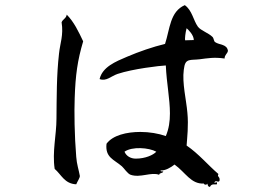

<svg xmlns="http://www.w3.org/2000/svg" viewBox="-20 -737 1040 748"><path d="M868 -539C864 -566 835 -561 818 -573C813 -576 813 -588 808 -593C792 -609 762 -618 751 -633C733 -658 729 -696 700 -717C642 -692 642 -624 623 -566C574 -554 522 -536 475 -516C430 -497 379 -476 368 -429C394 -419 412 -440 438 -449C498 -469 603 -481 626 -482C629 -413 642 -352 642 -295C642 -264 638 -235 626 -207C597 -217 562 -223 527 -223C473 -223 419 -210 395 -177C389 -123 424 -116 455 -89C463 -82 477 -60 489 -56C527 -43 569 -68 600 -56C601 -65 615 -61 616 -69C612 -70 604 -68 606 -73C624 -72 645 -84 660 -96C703 -65 724 -19 774 -22C776 -16 786 -16 788 -22C788 -22 789 -8 798 -9C804 -23 817 -17 825 -19C828 -35 817 -21 815 -26C821 -38 829 -24 835 -32C839 -50 824 -47 831 -59C789 -95 754 -138 707 -170C709 -200 715 -248 710 -298C706 -347 689 -414 696 -465C699 -490 704 -498 716 -502C726 -505 740 -504 757 -506C789 -510 814 -515 855 -509C855 -524 866 -527 868 -539ZM304 -576C286 -614 268 -652 240 -680C238 -665 224 -662 220 -650C228 -600 214 -568 210 -529C200 -442 201 -358 200 -274C200 -212 183 -146 193 -79C219 -57 231 -21 277 -19C282 -31 292 -45 291 -52C287 -75 279 -97 277 -126C270 -209 269 -304 271 -355C274 -445 282 -502 304 -576ZM701 -580C700 -587 702 -609 707 -627C713 -622 735 -601 735 -581ZM589 -146C577 -133 546 -119 509 -119C489 -119 472 -129 465 -146C495 -167 560 -162 589 -146Z"/></svg>

Font: Yuji Syuku Std R
Style: Regular
Weight: 400
Designer: Kataoka Yuji
Foundry: Kinuta Font Factory
Version: Version 3.000;hotconv 1.0.111;makeotfexe 2.5.65597